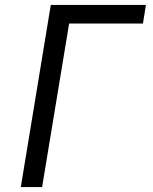

<svg xmlns="http://www.w3.org/2000/svg" viewBox="-20 -755 616 775"><path d="M64 0H150L259 -660H557L569 -735H185Z"/></svg>

Font: Iosevka Sparkle Oblique
Style: Regular
Weight: 400
Italic angle: -9°
Designer: Belleve Invis
Foundry: Belleve Invis
Version: Version 4.5.0; ttfautohint (v1.8.3)